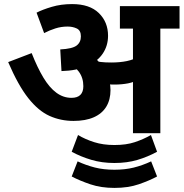

<svg xmlns="http://www.w3.org/2000/svg" viewBox="-20 -652 899 940"><path d="M765 -512V0H631V-512H567V-622H859V-512ZM333 -632Q419 -632 464 -588Q509 -544 509 -477Q509 -428 483 -389.5Q457 -351 406 -328.5Q355 -306 281 -304L275 -410Q334 -413 355 -429Q376 -445 376 -474Q376 -503 356 -512.5Q336 -522 311 -522Q280 -522 251.5 -513Q223 -504 196 -490L159 -590Q188 -605 233.5 -618.5Q279 -632 333 -632ZM521 -211Q521 -164 500.5 -130Q480 -96 439.5 -78Q399 -60 340 -60Q277 -60 222.5 -84.5Q168 -109 118.5 -171.5Q69 -234 20 -348L135 -392Q163 -321 192.5 -272Q222 -223 256 -198Q290 -173 330 -173Q359 -173 373.5 -187.5Q388 -202 388 -230Q388 -271 366 -301Q344 -331 297 -359L376 -383L438 -374Q453 -362 467 -346Q481 -330 491 -313L502 -292Q511 -273 516 -252.5Q521 -232 521 -211ZM525 -346Q567 -346 601 -353Q635 -360 669 -379V-269Q639 -250 607.5 -244Q576 -238 542 -238Q521 -238 500.5 -239.5Q480 -241 462.5 -244Q445 -247 431 -249L419 -342L434 -355Q453 -351 474 -348.5Q495 -346 525 -346ZM540 146Q479 146 427 130.5Q375 115 331 91L362 9Q397 30 441 44Q485 58 540 58Q598 58 640 44Q682 30 719 9L749 91Q703 116 652.5 131Q602 146 540 146ZM540 268Q475 268 423 250.5Q371 233 331 212L360 138Q401 157 444 168Q487 179 540 179Q592 179 634.5 168.5Q677 158 720 138L749 212Q712 232 660 250Q608 268 540 268Z"/></svg>

Font: Noto Sans Devanagari
Style: Bold
Weight: 700
Version: Version 2.003